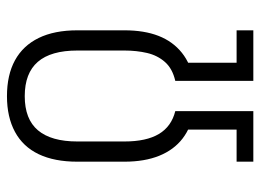

<svg xmlns="http://www.w3.org/2000/svg" viewBox="-118 -629 747 551"><g transform="rotate(-90 255.5 -353.5)"><path d="M212 -171Q166 -178 133.5 -203Q101 -228 84 -270Q67 -312 67 -370V-505Q67 -571 88.5 -616Q110 -661 152.5 -684Q195 -707 255 -707Q316 -707 358 -684Q400 -661 422 -616Q444 -571 444 -505V-370Q444 -313 428 -272Q412 -231 379.5 -205Q347 -179 299 -171V-224Q334 -232 353 -253.5Q372 -275 379 -305Q386 -335 386 -370V-505Q386 -581 353.5 -618.5Q321 -656 255 -656Q189 -656 157 -618Q125 -580 125 -505V-370Q125 -307 146.5 -271Q168 -235 212 -224ZM67 -48H159V-203H212V0H67ZM299 -203H351V-48H444V0H299Z"/></g></svg>

Font: Pathway Extreme Condensed Thin
Style: Regular
Weight: 250
Width: 3
Version: Version 1.001;gftools[0.9.26]